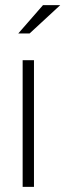

<svg xmlns="http://www.w3.org/2000/svg" viewBox="-20 -726 254 746"><path d="M68 0V-492H112V0ZM51 -596 147 -706H214L95 -596Z"/></svg>

Font: Red Hat Display
Style: Regular
Weight: 300
Designer: Pentagram, MCKL
Foundry: Pentagram, MCKL
Version: Version 1.023